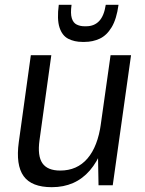

<svg xmlns="http://www.w3.org/2000/svg" viewBox="-20 -769 603 797"><path d="M144 -187Q135 -122 156 -91.5Q177 -61 230 -61Q300 -61 343 -111Q386 -161 399 -256L441 -323L432 -262Q413 -131 353 -61.5Q293 8 195 8Q111 8 78 -38Q45 -84 58 -179L108 -540H193ZM448 0H389L386 -165L439 -540H524ZM322 -595Q289 -595 263.5 -608Q238 -621 227 -655Q216 -689 224 -749H277Q272 -713 278 -693.5Q284 -674 298.5 -667Q313 -660 330 -660H338Q371 -660 391.5 -681.5Q412 -703 419 -749H472Q464 -690 443.5 -656Q423 -622 394 -608.5Q365 -595 331 -595Z"/></svg>

Font: Pathway Extreme SemiCondensed
Style: Italic
Weight: 400
Width: 4
Italic angle: -8°
Version: Version 1.001;gftools[0.9.26]